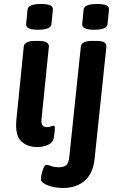

<svg xmlns="http://www.w3.org/2000/svg" viewBox="-20 -730 601 962"><path d="M168 7Q117 7 86 -22.5Q55 -52 62 -129L99 -496Q102 -525 155 -525H175Q202 -525 214 -517Q226 -509 225 -497L188 -133Q186 -111 193 -102Q200 -93 215 -93Q227 -93 235.5 -96.5Q244 -100 247 -100Q255 -100 255 -89Q255 -86 254 -73.5Q253 -61 249 -38Q244 -13 217.5 -3Q191 7 168 7ZM172 -581Q138 -581 123.5 -588.5Q109 -596 111 -610L118 -682Q119 -695 135 -702.5Q151 -710 185 -710Q219 -710 232.5 -703Q246 -696 245 -682L238 -610Q235 -581 172 -581ZM294 212Q269 212 243.5 206Q218 200 201.5 190Q185 180 185 168Q185 159 188.5 142Q192 125 198.5 110.5Q205 96 213 96Q221 96 236.5 102Q252 108 274 108Q300 108 312 97.5Q324 87 327 58L385 -496Q388 -525 442 -525H463Q492 -525 503 -517.5Q514 -510 513 -496L454 66Q447 137 405.5 174.5Q364 212 294 212ZM453 -581Q419 -581 404.5 -588.5Q390 -596 392 -610L399 -682Q400 -695 416 -702.5Q432 -710 466 -710Q500 -710 513.5 -703Q527 -696 526 -682L519 -610Q516 -581 453 -581Z"/></svg>

Font: Asap Semi Expanded Semi Expanded SemiBold
Style: Italic
Weight: 600
Width: 6
Italic angle: -6°
Designer: Pablo Cosgaya
Foundry: Omnibus-Type
Version: Version 3.001; ttfautohint (v1.8.4.7-5d5b)